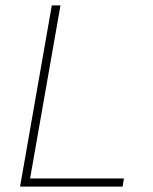

<svg xmlns="http://www.w3.org/2000/svg" viewBox="-20 -688 566 708"><path d="M54 0 171 -668H203L91 -30H437L432 0Z"/></svg>

Font: Gantari Thin
Style: Italic
Weight: 100
Italic angle: -10°
Designer: Anugrah Pasau
Foundry: Lafontype
Version: Version 1.000; ttfautohint (v1.8.4.7-5d5b)